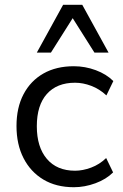

<svg xmlns="http://www.w3.org/2000/svg" viewBox="-20 -774 514 803"><path d="M289 9Q215 9 161.5 -23Q108 -55 78.5 -112.5Q49 -170 49 -247Q49 -324 78.5 -380Q108 -436 161.5 -466.5Q215 -497 289 -497Q336 -497 380.5 -480.5Q425 -464 454 -435L425 -375Q396 -402 361.5 -415Q327 -428 294 -428Q218 -428 176 -381Q134 -334 134 -246Q134 -159 176 -109.5Q218 -60 294 -60Q326 -60 361 -73Q396 -86 424 -113L453 -53Q424 -24 379 -7.5Q334 9 289 9ZM134 -554 244 -754H324L434 -554H375L284 -698L193 -554Z"/></svg>

Font: Nunito Sans 11pt
Style: Regular
Weight: 400
Version: Version 3.101;gftools[0.9.27]